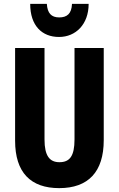

<svg xmlns="http://www.w3.org/2000/svg" viewBox="-20 -962 614 992"><path d="M438 -942H352C350 -891 326 -872 286 -872C245 -872 225 -894 222 -942H136C136 -829 197 -771 285 -771C371 -771 438 -836 438 -942ZM516 -238V-714H365V-242C365 -155 340 -124 287 -124C237 -124 210 -156 210 -241V-714H58V-235C58 -70 139 10 286 10C436 10 516 -74 516 -238Z"/></svg>

Font: Noto Sans Armenian ExtraCondensed ExtraBold
Style: Regular
Weight: 800
Width: 2
Designer: Monotype Design Team
Foundry: Monotype Imaging Inc.
Version: Version 2.008